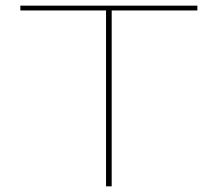

<svg xmlns="http://www.w3.org/2000/svg" viewBox="-20 -659 770 679"><path d="M355 0V-639H375V0ZM52 -622V-639H678V-622Z"/></svg>

Font: Anek Latin Expanded Thin
Style: Regular
Weight: 250
Width: 7
Designer: Yesha Goshar
Foundry: Ek Type
Version: Version 1.003